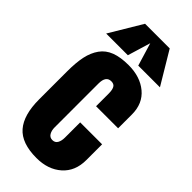

<svg xmlns="http://www.w3.org/2000/svg" viewBox="-303 -1032 1097 1097"><g transform="rotate(45 245.5 -483.5)"><path d="M255.4 7.8Q135.3 7.8 82.3 -53.5Q29.3 -114.7 29.3 -240.2V-465.8Q29.3 -537.6 39.8 -586.7Q50.3 -635.7 75.7 -671.4Q101.1 -707 144.5 -723.6Q188 -740.2 252.9 -740.2Q346.7 -740.2 406 -690.9Q465.3 -641.6 465.3 -554.2V-442.4H287.1V-544.9Q287.1 -573.7 278.8 -589.4Q270.5 -605 248 -605Q205.1 -605 205.1 -543.9V-189Q205.1 -164.1 215.6 -146.5Q226.1 -128.9 247.1 -128.9Q268.6 -128.9 278.3 -146Q288.1 -163.1 288.1 -189.9V-313H465.3V-185.1Q465.3 -95.7 407 -43.9Q348.6 7.8 255.4 7.8ZM209.5 -776.9H34.2L151.9 -973.6H351.1L468.8 -776.9H293.5L251.5 -916Z"/></g></svg>

Font: Anton
Style: Regular
Weight: 400
Designer: Vernon Adams, Tural Alisoy
Foundry: Vernon Adams
Version: Version 2.300